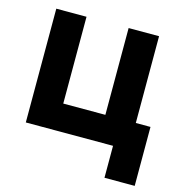

<svg xmlns="http://www.w3.org/2000/svg" viewBox="-101 -619 813 859"><g transform="rotate(15 305.0 -189.5)"><path d="M459 148V0H55V-527H195V-125H390V-527H531V-125H599V148Z"/></g></svg>

Font: Onest
Style: Bold
Weight: 700
Designer: Dmitri Voloshin, Andrey Kudryavtsev
Foundry: Dmitri Voloshin, Andrey Kudryavtsev
Version: Version 1.000;gftools[0.9.33]